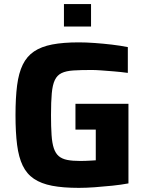

<svg xmlns="http://www.w3.org/2000/svg" viewBox="-20 -901 707 929"><path d="M361.5 8Q285.2 8 232.1 -2.2Q179.1 -12.4 144.2 -35.9Q109.3 -59.4 89.9 -99.7Q70.5 -139.9 62.7 -200.2Q55 -260.4 55 -344Q55 -427.6 62.7 -487.8Q70.5 -548.1 90.2 -588.3Q109.9 -628.6 144.8 -652.1Q179.6 -675.6 232.7 -685.8Q285.8 -696 361.5 -696Q396.3 -696 437.9 -693Q479.6 -690 521.5 -685.1Q563.4 -680.1 598.5 -673.1V-548.3Q565.3 -552.8 531.6 -555.6Q498 -558.4 469.7 -560.4Q441.5 -562.4 423.5 -562.4Q370.3 -562.4 334.9 -560.1Q299.5 -557.8 278 -547.4Q256.5 -537 245.4 -513.8Q234.2 -490.6 230.5 -449.4Q226.8 -408.2 226.8 -344Q226.8 -286.9 229.5 -247.8Q232.1 -208.6 240.4 -183.7Q248.8 -158.7 264.4 -145.5Q280 -132.3 305.4 -127.2Q330.8 -122.2 368.1 -122.2Q380.1 -122.2 393.8 -122.7Q407.6 -123.2 420.9 -124Q434.1 -124.9 443.4 -125.4V-273.8H345.1V-398.7H601.5V-13.6Q566.2 -7 523.3 -2.5Q480.3 2 438.2 5Q396.1 8 361.5 8ZM289.4 -772.7V-881.4H420.5V-772.7Z"/></svg>

Font: Saira Thin
Style: Regular
Weight: 100
Designer: Hector Gatti with collaboration of the Omnibus-Type team
Foundry: Omnibus-Type
Version: Version 1.101